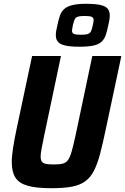

<svg xmlns="http://www.w3.org/2000/svg" viewBox="-20 -983 659 1011"><path d="M250 8Q171 8 125.5 -5Q80 -18 61 -48Q42 -78 42 -129Q42 -162 49 -206Q56 -250 68 -307L149 -688H301L212 -266Q204 -226 199 -200Q194 -174 194 -159Q194 -141 200.5 -132Q207 -123 222.5 -120Q238 -117 263 -117Q293 -117 310.5 -121.5Q328 -126 338.5 -141Q349 -156 357.5 -186Q366 -216 377 -266L466 -688H619L538 -307Q522 -230 507.5 -175Q493 -120 475 -84.5Q457 -49 429 -28.5Q401 -8 358 0Q315 8 250 8ZM398 -737Q349 -737 322.5 -743.5Q296 -750 285 -763Q274 -776 274 -797Q274 -808 276 -821Q278 -834 282 -849Q288 -879 295.5 -900.5Q303 -922 318 -935.5Q333 -949 360.5 -956Q388 -963 433 -963Q483 -963 510 -956.5Q537 -950 547.5 -936.5Q558 -923 558 -901Q558 -891 556 -878Q554 -865 550 -849Q544 -819 536.5 -797.5Q529 -776 514 -762.5Q499 -749 471.5 -743Q444 -737 398 -737ZM406 -800Q431 -800 442.5 -804Q454 -808 459 -818Q464 -828 468 -847Q470 -856 471.5 -864Q473 -872 473 -878Q473 -889 463.5 -894Q454 -899 426 -899Q402 -899 390 -895Q378 -891 373.5 -881Q369 -871 364 -852Q363 -843 361 -835Q359 -827 359 -822Q359 -809 369 -804.5Q379 -800 406 -800Z"/></svg>

Font: Saira SemiCondensed
Style: Bold Italic
Weight: 700
Width: 4
Italic angle: -12°
Designer: Hector Gatti with collaboration of the Omnibus-Type team
Foundry: Omnibus-Type
Version: Version 1.101